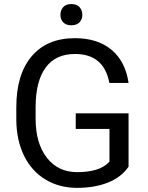

<svg xmlns="http://www.w3.org/2000/svg" viewBox="-20 -907 721 937"><path d="M607.4 -93.3Q571.3 -41.5 506.6 -15.9Q441.9 9.8 356 9.8Q269 9.8 201.7 -31Q134.3 -71.8 97.4 -147Q60.5 -222.2 59.6 -321.3V-383.3Q59.6 -543.9 134.5 -632.3Q209.5 -720.7 345.2 -720.7Q456.5 -720.7 524.4 -663.8Q592.3 -606.9 607.4 -502.4H513.7Q487.3 -643.6 345.7 -643.6Q251.5 -643.6 202.9 -577.4Q154.3 -511.2 153.8 -385.7V-327.6Q153.8 -208 208.5 -137.5Q263.2 -66.9 356.4 -66.9Q409.2 -66.9 448.7 -78.6Q488.3 -90.3 514.2 -118.2V-277.8H349.6V-354H607.4ZM274.9 -835Q274.9 -856.9 288.3 -872.1Q301.8 -887.2 328.1 -887.2Q354.5 -887.2 368.2 -872.1Q381.8 -856.9 381.8 -835Q381.8 -813 368.2 -798.3Q354.5 -783.7 328.1 -783.7Q301.8 -783.7 288.3 -798.3Q274.9 -813 274.9 -835Z"/></svg>

Font: Noboto
Style: Regular
Weight: 400
Designer: Google
Version: Version 2.001101; 2014